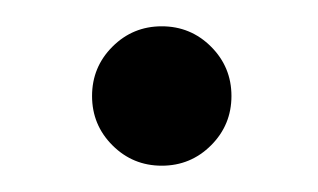

<svg xmlns="http://www.w3.org/2000/svg" viewBox="-20 -186 242 146"><path d="M50 -113Q50 -135 65.5 -150.5Q81 -166 103 -166Q125 -166 140.5 -150.5Q156 -135 156 -113Q156 -91 140.5 -75.5Q125 -60 103 -60Q81 -60 65.5 -75.5Q50 -91 50 -113Z"/></svg>

Font: Ekushey Mukto
Style: Regular
Weight: 400
Designer: Al Mamun Sumon
Foundry: Al Mamun Sumon
Version: Version 1.0